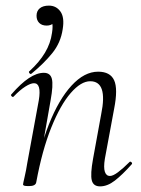

<svg xmlns="http://www.w3.org/2000/svg" viewBox="-20 -654 503 683"><path d="M92 -392Q88 -389 84.5 -394Q81 -399 85 -401Q120 -433 140 -466.5Q160 -500 165 -537Q169 -562 165 -574.5Q161 -587 153 -591L180 -598Q181 -581 171 -572Q161 -563 146 -563Q129 -563 119.5 -572.5Q110 -582 110 -598Q110 -615 121.5 -624.5Q133 -634 154 -634Q180 -634 195 -613Q210 -592 203 -550Q196 -502 166 -465Q136 -428 92 -392ZM336 9Q312 9 306.5 -12.5Q301 -34 311 -89L340 -248Q364 -365 301 -365Q268 -365 231.5 -323Q195 -281 162.5 -200.5Q130 -120 109 -6L98 -7Q119 -123 154 -211.5Q189 -300 234.5 -349.5Q280 -399 329 -399Q372 -399 386 -368.5Q400 -338 386 -267L353 -89Q348 -58 353 -43Q358 -28 371 -28Q382 -28 400 -41.5Q418 -55 440 -77Q443 -81 447.5 -77Q452 -73 448 -69Q415 -32 388.5 -11.5Q362 9 336 9ZM83 8Q70 8 66 6.5Q62 5 62 2Q62 -1 67.5 -24.5Q73 -48 77 -74L118 -297Q128 -358 101 -358Q89 -358 70 -346Q51 -334 29 -311Q26 -307 21.5 -311.5Q17 -316 21 -319Q54 -357 82.5 -376Q111 -395 136 -395Q159 -395 164.5 -373.5Q170 -352 160 -297L109 -6Q107 8 83 8Z"/></svg>

Font: Cormorant Infant Light
Style: Italic
Weight: 300
Italic angle: -10°
Designer: Christian Thalmann (Catharsis Fonts)
Foundry: Catharsis Fonts
Version: Version 4.001